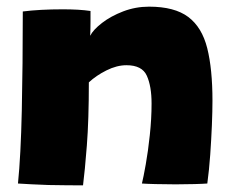

<svg xmlns="http://www.w3.org/2000/svg" viewBox="-20 -550 705 577"><path d="M229.5 7Q210.5 7 182.8 6.8Q155 6.5 126 6Q104 5 74.2 3.8Q44.5 2.5 34 1.5Q42.5 -82 45.5 -217.8Q48.5 -353.5 48.5 -515.5Q99.5 -522 169 -522Q192.5 -522 214 -520.8Q235.5 -519.5 252 -517Q252 -510.5 252 -486Q252 -461.5 251 -442.5Q260 -460.5 286.5 -481Q313 -501.5 350.2 -515.8Q387.5 -530 428 -530Q504.5 -530 545.8 -499Q587 -468 602.8 -405.2Q618.5 -342.5 618.5 -247Q618.5 -217 616.8 -174.2Q615 -131.5 611.8 -85.2Q608.5 -39 603 1.5Q590.5 2.5 564 3.2Q537.5 4 508 4Q476 4 447.5 3.2Q419 2.5 406.5 1.5Q411 -16.5 418 -55.8Q425 -95 430.2 -144Q435.5 -193 435.5 -239Q435.5 -291 421.2 -322.5Q407 -354 360 -354Q331 -354 300 -338.5Q269 -323 247 -302.5Q247 -189.5 241 -112.5Q235 -35.5 229.5 7Z"/></svg>

Font: Grandstander Black
Style: Regular
Weight: 900
Designer: Tyler Finck
Foundry: Etcetera Type Co
Version: Version 1.200; ttfautohint (v1.8.3)